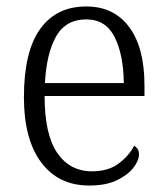

<svg xmlns="http://www.w3.org/2000/svg" viewBox="-20 -564 515 594"><path d="M256 10Q161 10 107.5 -61.5Q54 -133 54 -263Q54 -404 104 -474Q154 -544 247 -544Q332 -544 379.5 -480.5Q427 -417 427 -299V-267H118Q118 -148 157 -91Q196 -34 265 -34Q315 -34 347 -58Q379 -82 395 -113Q401 -110 405.5 -103.5Q410 -97 410 -86Q410 -68 393 -45.5Q376 -23 342 -6.5Q308 10 256 10ZM363 -307Q362 -395 334.5 -449.5Q307 -504 247 -504Q184 -504 154 -452Q124 -400 119 -307Z"/></svg>

Font: Noto Serif Tamil SemiCondensed Light
Style: Regular
Weight: 300
Width: 4
Designer: Indian Type Foundry, Tom Grace, and the Monotype Design Team
Foundry: Monotype Imaging Inc.
Version: Version 2.004; ttfautohint (v1.8.4.7-5d5b)